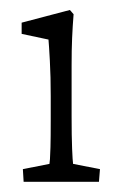

<svg xmlns="http://www.w3.org/2000/svg" viewBox="-20 -357 240 377"><path d="M26.4 0 24.9 -24.9 77.1 -35.2Q77.6 -38.1 78.1 -44.4Q78.6 -50.8 79.1 -68.1Q79.6 -85.4 79.6 -121.1V-168.5Q79.6 -206.5 77.9 -237.5Q76.2 -268.6 75.2 -279.3L22.5 -290.5V-312.5L117.2 -337.4L124.5 -329.1Q122.6 -305.2 121.6 -282.2Q120.6 -259.3 120.6 -228V-128.9Q120.6 -88.9 121.6 -64.9Q122.6 -41 123.5 -35.2L176.3 -24.9L174.3 0Z"/></svg>

Font: Lateef ExtraLight
Style: Regular
Weight: 200
Designer: SIL International
Foundry: SIL International
Version: Version 4.200